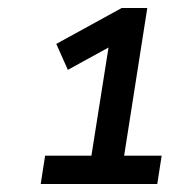

<svg xmlns="http://www.w3.org/2000/svg" viewBox="-20 -725 460 481"><path d="M82 -264 93 -335H209L256 -632L301 -633L150 -550L121 -615L285 -705H349L291 -335H385L374 -264Z"/></svg>

Font: Nunito Sans 10pt SemiBold
Style: Italic
Weight: 600
Italic angle: -9°
Designer: Vernon Adams
Foundry: Vernon Adams
Version: Version 3.101;gftools[0.9.27]